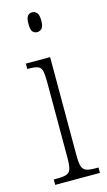

<svg xmlns="http://www.w3.org/2000/svg" viewBox="-117 -783 461 825"><g transform="rotate(-15 114.0 -371.0)"><path d="M117 -654Q104 -654 96.5 -663Q89 -672 89 -698Q89 -723 96.5 -732.5Q104 -742 117 -742Q129 -742 137.5 -732.5Q146 -723 146 -698Q146 -672 137.5 -663Q129 -654 117 -654ZM21 0V-24H36Q64 -24 78 -29Q92 -34 97 -49.5Q102 -65 102 -99V-434Q102 -469 98 -485.5Q94 -502 80.5 -507Q67 -512 41 -512H34V-536H142V-100Q142 -66 147 -50Q152 -34 166 -29Q180 -24 207 -24H220V0Z"/></g></svg>

Font: Noto Serif Bengali ExtraCondensed ExtraLight
Style: Regular
Weight: 200
Width: 2
Designer: Juan Bruce, Universal Thirst, Indian Type Foundry and the Monotype Design Team.
Foundry: Monotype Imaging Inc.
Version: Version 2.003; ttfautohint (v1.8.4.7-5d5b)